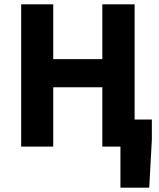

<svg xmlns="http://www.w3.org/2000/svg" viewBox="-20 -672 729 880"><path d="M532 188V0H504V-124H676V-32L664 188ZM77 0V-652H224V-401H449V-652H597V0H449V-272H224V0Z"/></svg>

Font: Source Sans 3
Style: Bold
Weight: 700
Designer: Paul D. Hunt
Foundry: Adobe
Version: Version 3.052;hotconv 1.1.0;makeotfexe 2.6.0